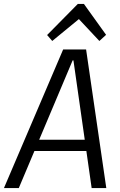

<svg xmlns="http://www.w3.org/2000/svg" viewBox="-50 -950 604 970"><path d="M269 -700H385L487 0H413L321 -645H317L45 0H-30ZM116 -244H409L401 -187H108ZM188 -773 343 -930H374L486 -774L452 -743L336 -867H365L214 -743Z"/></svg>

Font: Pathway Extreme SemiCondensed Light
Style: Italic
Weight: 300
Width: 4
Italic angle: -8°
Version: Version 1.001;gftools[0.9.26]